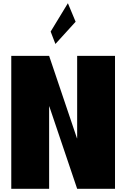

<svg xmlns="http://www.w3.org/2000/svg" viewBox="-20 -1172 784 1192"><path d="M294.5 -976 324 -899 449.5 -1037 401.5 -1152ZM285 -512H286L459 0H694V-825H459V-313H458L285 -825H50V0H285Z"/></svg>

Font: Blink
Style: Wide
Weight: 400
Designer: Mew Too
Foundry: Cannot Into Space Fonts
Version: Version 001.000